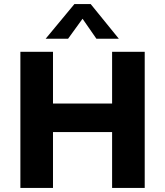

<svg xmlns="http://www.w3.org/2000/svg" viewBox="-20 -922 810 942"><path d="M690 -668V0H530V-274H240V0H80V-668H240V-414H530V-668ZM563 -732H453L385 -830L314 -732H204L345 -902H425Z"/></svg>

Font: Madhuban Bold
Style: Regular
Weight: 700
Designer: jaikishan Patel
Foundry: MagicType
Version: Version 1.000